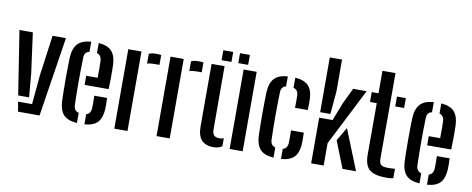

<svg xmlns="http://www.w3.org/2000/svg" viewBox="-68 -1110 3507 1428"><g transform="rotate(10 1686.0 -396.0)"><path d="M16 -600H117L158 -297.5L173.5 -119H91ZM98.5 -73.5H204L224.5 -297.5L266 -600H367L273.5 0H110.5Z M420 -134Q419 -167 418.2 -209.8Q417.5 -252.5 417.5 -298.8Q417.5 -345 418.2 -388.2Q419 -431.5 420 -464.5Q424 -534.5 456.2 -568.2Q488.5 -602 557 -607V-530.5Q536.5 -526 527.8 -513Q519 -500 518.5 -478Q516 -386 516 -301.8Q516 -217.5 518.5 -124Q519.5 -78.5 557 -69.5V7Q486 2 454.8 -31.8Q423.5 -65.5 420 -134ZM564 -282V-351H650Q651 -390 650.8 -427.5Q650.5 -465 649.5 -478Q647.5 -521.5 613.5 -530.5V-607Q681.5 -602 712.2 -568.5Q743 -535 746.5 -468Q747 -456.5 747.5 -425.2Q748 -394 747.5 -355.2Q747 -316.5 745.5 -282ZM613.5 7V-69.5Q647.5 -78 649.5 -124.5Q650 -139.5 650.2 -163.2Q650.5 -187 649 -215.5H745.5Q746.5 -201.5 746.8 -176Q747 -150.5 746.5 -134Q743 -65 712.5 -31.5Q682 2 613.5 7Z M994 -518.5V-592Q1014.5 -602.5 1047 -602.5Q1067 -602.5 1086.5 -600V-525.5H1048Q1015.5 -525.5 994 -518.5ZM838 0V-600H937.5V0Z M1313 -518.5V-592Q1333.5 -602.5 1366 -602.5Q1386 -602.5 1405.5 -600V-525.5H1367Q1334.5 -525.5 1313 -518.5ZM1157 0V-600H1256.5V0Z M1467 -129.5V-600H1565L1566 -121.5Q1566 -92 1578.8 -78.5Q1591.5 -65 1621 -65Q1639 -65 1652.5 -71V-10.5Q1625 8 1587 8Q1529 8 1498 -24.2Q1467 -56.5 1467 -129.5ZM1709 0V-600H1807.5V0ZM1661.5 -640V-715H1736V-640ZM1535.5 -640V-715H1610V-640Z M1905.5 -134Q1904.5 -167 1903.8 -209.8Q1903 -252.5 1903 -298.8Q1903 -345 1903.8 -388.2Q1904.5 -431.5 1905.5 -464.5Q1909.5 -534.5 1941.2 -568.2Q1973 -602 2041.5 -607V-531Q2005 -523 2004 -478Q2001.5 -385.5 2001.5 -301.2Q2001.5 -217 2004 -124Q2005 -78.5 2041.5 -70V7Q1971 2 1940 -31.8Q1909 -65.5 1905.5 -134ZM2134.5 -386Q2135.5 -407.5 2135.5 -433.2Q2135.5 -459 2135 -478Q2133.5 -522 2098 -530.5V-607Q2167 -602 2198.2 -569Q2229.5 -536 2232 -468Q2232.5 -448.5 2232.2 -425Q2232 -401.5 2231 -386ZM2098 7V-69.5Q2133.5 -78 2135 -124.5Q2135.5 -144 2135.5 -165Q2135.5 -186 2134.5 -215.5H2231Q2232 -200.5 2232.2 -176Q2232.5 -151.5 2232 -134Q2228.5 -65 2197.5 -31.5Q2166.5 2 2098 7Z M2324.5 -386.5V-800H2417V-557.5L2401.5 -386.5ZM2324.5 0V-345H2426L2478 -479.5L2536 -600H2638L2419 -169V0ZM2481.5 -202.5 2541.5 -304.5 2663.5 0H2561.5Z M2676.5 -525.5V-600H2727.5V-770H2826V-124.5Q2826 -90 2840 -78Q2854 -66 2894 -66Q2908.5 -66 2919.8 -66.8Q2931 -67.5 2945.5 -68V3Q2924 8 2893 8Q2802.5 8 2765 -24.5Q2727.5 -57 2727.5 -136V-525.5ZM2867 -525.5V-600H2934V-525.5Z M3007 -134Q3006 -167 3005.2 -209.8Q3004.5 -252.5 3004.5 -298.8Q3004.5 -345 3005.2 -388.2Q3006 -431.5 3007 -464.5Q3011 -534.5 3043.2 -568.2Q3075.5 -602 3144 -607V-530.5Q3123.5 -526 3114.8 -513Q3106 -500 3105.5 -478Q3103 -386 3103 -301.8Q3103 -217.5 3105.5 -124Q3106.5 -78.5 3144 -69.5V7Q3073 2 3041.8 -31.8Q3010.5 -65.5 3007 -134ZM3151 -282V-351H3237Q3238 -390 3237.8 -427.5Q3237.5 -465 3236.5 -478Q3234.5 -521.5 3200.5 -530.5V-607Q3268.5 -602 3299.2 -568.5Q3330 -535 3333.5 -468Q3334 -456.5 3334.5 -425.2Q3335 -394 3334.5 -355.2Q3334 -316.5 3332.5 -282ZM3200.5 7V-69.5Q3234.5 -78 3236.5 -124.5Q3237 -139.5 3237.2 -163.2Q3237.5 -187 3236 -215.5H3332.5Q3333.5 -201.5 3333.8 -176Q3334 -150.5 3333.5 -134Q3330 -65 3299.5 -31.5Q3269 2 3200.5 7Z"/></g></svg>

Font: Big Shoulders Stencil Text SemiBold
Style: Regular
Weight: 600
Designer: Patric King
Foundry: XO Type Co
Version: Version 1.000